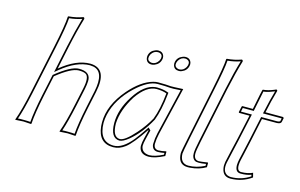

<svg xmlns="http://www.w3.org/2000/svg" viewBox="-89 -920 1797 1152"><g transform="rotate(15 810.0 -344.0)"><path d="M390.1 -180.2 412.6 -285.2Q428.2 -357.9 403.3 -373.5Q389.2 -381.8 358.4 -381.8Q312 -380.9 222.7 -309.1L195.3 -180.2Q171.4 -66.4 167 0L164.6 2.9Q162.6 2.9 117.2 0L67.4 2.9L66.9 0Q90.8 -64.5 115.2 -180.2L179.2 -481Q209.5 -624 211.4 -675.8L213.9 -679.2Q261.7 -683.1 303.2 -698.2Q311 -696.3 310.1 -688Q285.6 -606.4 263.2 -501L233.4 -359.9Q329.1 -439 415.5 -439Q524.4 -437 492.2 -284.2L470.2 -180.2Q446.3 -66.4 441.9 0L439.5 2.9Q437.5 2.9 392.1 0L342.3 2.9L341.8 0Q365.7 -64.5 390.1 -180.2ZM399.9 -177.7Q376.5 -67.9 356 -8.8Q372.6 -10.3 392.1 -9.8Q416 -9.8 432.6 -8.3Q437.5 -73.2 460.4 -182.1L482.4 -286.1Q508.3 -411.6 437.5 -426.8Q426.8 -428.7 415.5 -429.2Q332.5 -428.2 239.7 -352.1L217.8 -334L253.4 -502.9Q275.9 -607.4 298.8 -686Q261.7 -673.3 221.2 -669.4Q217.8 -614.3 189 -479L125 -177.7Q101.6 -67.9 80.6 -8.8Q97.2 -10.3 117.2 -9.8Q141.1 -9.8 157.7 -8.3Q162.6 -73.2 185.5 -182.1L213.9 -314.5L216.3 -316.9Q309.1 -392.1 358.4 -392.1Q422.9 -392.1 428.7 -346.7Q429.2 -340.3 429.2 -334.5Q428.7 -314 422.4 -282.7Z M901.9 -580.1Q908.2 -610.4 939 -622.1Q948.2 -626 957.5 -626Q985.8 -626 993.7 -599.6Q996.1 -589.4 993.7 -580.1Q987.3 -549.8 956.5 -537.6Q947.3 -533.7 938 -534.2Q909.7 -534.2 902.3 -560.1Q899.9 -570.3 901.9 -580.1ZM733.9 -575.2Q740.2 -605.5 771 -617.2Q780.3 -621.1 789.6 -621.1Q817.9 -621.1 825.7 -594.7Q828.1 -584.5 825.7 -575.2Q819.3 -544.9 788.6 -532.7Q779.3 -528.8 770 -528.8Q741.7 -528.8 734.4 -555.2Q731.9 -565.4 733.9 -575.2ZM921.9 -138.2Q914.1 -104 913.6 -74.2Q915 -43.5 942.9 -42Q965.3 -42.5 990.7 -48.8L992.7 -45.9V-20Q934.1 9.8 897.5 9.8Q848.6 9.8 837.9 -25.9Q835.4 -34.2 835.4 -43Q835.9 -63 842.8 -89.8L855.5 -142.1L853.5 -144Q787.6 -45.9 749.5 -17.1Q714.4 9.8 675.8 9.8Q585 9.8 574.7 -93.8Q573.7 -105.5 573.7 -117.2Q573.7 -224.6 663.6 -329.1Q734.9 -411.6 807.6 -431.6Q823.7 -436 836.9 -436Q890.6 -436 916.5 -433.1Q927.7 -432.6 992.7 -436ZM866.7 -219.2Q891.6 -283.2 901.9 -384.8Q876 -394.5 839.8 -395Q776.9 -395 717.8 -309.6Q659.7 -217.3 655.8 -132.8Q656.7 -48.8 702.6 -47.9Q732.9 -47.9 793.9 -116.7Q837.4 -166 866.7 -219.2ZM911.6 -578.1Q906.2 -553.7 927.7 -545.9Q933.1 -544.4 938 -543.9Q963.9 -543.9 979 -569.3Q982.4 -576.2 983.9 -582Q989.3 -606.4 968.3 -614.3Q962.9 -615.7 957.5 -616.2Q931.6 -616.2 916.5 -590.8Q913.1 -584 911.6 -578.1ZM743.7 -572.8Q738.3 -548.3 759.3 -541Q764.6 -539.6 770 -539.1Q795.9 -539.1 811 -564.5Q814.5 -571.3 815.9 -577.1Q821.3 -601.6 800.3 -609.4Q794.9 -610.8 789.6 -610.8Q763.7 -610.8 748.5 -585.4Q745.1 -578.6 743.7 -572.8ZM912.1 -140.1 980 -425.3Q926.3 -421.4 915.5 -422.9Q887.7 -425.8 836.9 -425.8Q778.8 -425.8 702.6 -354.5Q612.3 -269.5 589.4 -168Q583.5 -141.1 583.5 -117.2Q585.4 -1.5 675.8 0Q731.9 0 791 -73.7Q812 -100.1 845.2 -149.4L852.1 -159.7L866.7 -145L852.5 -87.4Q845.7 -60.1 845.7 -43Q850.6 -2.4 897.5 0Q932.6 -0.5 982.9 -25.9V-36.6Q960.4 -32.2 942.9 -32.2Q912.1 -32.2 904.8 -61.5Q903.3 -67.9 903.8 -74.2Q904.3 -106 912.1 -140.1ZM876 -215.3 875.5 -214.4Q825.2 -121.6 758.3 -66.4Q723.6 -38.6 702.6 -38.1Q646 -40 645.5 -132.8Q645.5 -216.8 701.7 -304.7Q760.3 -397 829.6 -404.3Q835 -404.8 839.8 -404.8Q879.4 -404.3 905.3 -394L912.6 -391.6L911.6 -383.8Q900.9 -280.3 876 -215.3Z M1163.1 -82Q1163.1 -43 1194.8 -42Q1205.1 -42 1249.5 -48.8L1251.5 -45.9V-20Q1210.4 4.9 1153.3 9.3Q1146 9.8 1140.1 9.8Q1085.9 9.8 1079.1 -46.4Q1078.1 -53.7 1078.1 -61Q1078.1 -72.8 1098.1 -168L1163.1 -481.9Q1193.8 -630.9 1195.3 -675.8L1198.2 -679.2Q1246.1 -683.1 1287.1 -698.2Q1294.4 -696.3 1294.4 -688Q1272 -615.2 1247.1 -500L1175.3 -158.2Q1163.1 -100.1 1163.1 -82ZM1153.3 -82Q1153.3 -103 1165.5 -160.2L1237.3 -502Q1261.7 -616.2 1283.2 -686Q1246.1 -673.3 1205.1 -669.4Q1202.6 -621.6 1172.9 -480L1107.9 -166Q1088.4 -70.8 1088.4 -61Q1089.8 -1 1140.1 0Q1191.9 -0.5 1241.2 -25.9V-37.6Q1188 -28.3 1171.9 -38.1Q1158.2 -47.4 1154.3 -66.4Q1153.3 -74.2 1153.3 -82Z M1427.2 -429.2Q1432.1 -453.1 1439 -487.8Q1447.3 -530.8 1453.1 -553.2L1455.6 -556.2Q1484.9 -558.1 1521.5 -573.2Q1528.3 -576.2 1532.7 -578.1Q1541 -578.1 1540 -569.8Q1539.6 -568.4 1539.6 -567.9Q1520.5 -502 1505.4 -429.2H1613.3Q1619.6 -427.7 1620.1 -422.9L1614.7 -397.9Q1610.8 -385.7 1587.9 -384.8H1495.6L1465.3 -242.2Q1458 -206.5 1445.8 -154.3Q1438.5 -124 1436 -111.8Q1422.9 -45.9 1455.6 -44.9Q1499.5 -45.4 1527.8 -59.6L1534.7 -32.2Q1478 8.8 1404.8 9.8Q1357.9 9.8 1349.1 -38.6Q1345.7 -57.6 1349.6 -79.1Q1352.5 -95.7 1366.2 -153.3Q1378.4 -205.1 1384.3 -231L1418 -384.8H1354Q1351.1 -386.7 1350.6 -389.2L1358.4 -424.8Q1359.4 -428.7 1362.3 -429.2ZM1437 -426.8 1435.5 -418.9H1367.2L1362.3 -395H1430.2L1394 -229Q1388.2 -202.1 1376 -150.4Q1362.8 -93.8 1359.4 -77.1Q1349.1 -21 1383.3 -4.4Q1389.2 -2 1395 -1Q1400.4 -0.5 1404.8 0Q1470.2 -0.5 1523.4 -36.1L1521 -45.4Q1493.7 -34.7 1455.6 -35.2Q1423.3 -35.2 1421.9 -76.7Q1421.9 -78.6 1421.9 -80.1Q1422.4 -95.7 1426.3 -114.3Q1428.7 -127 1436 -156.7Q1448.2 -209 1455.6 -244.1L1487.8 -395H1587.9Q1599.6 -395.5 1605 -400.4L1608.9 -418.9H1492.7L1495.6 -431.2Q1511.7 -507.3 1528.8 -565.4Q1489.7 -549.3 1467.8 -546.9Q1464.4 -546.4 1461.4 -546.4Q1456.5 -526.4 1449.2 -486.3Q1441.9 -450.2 1437 -426.8Z"/></g></svg>

Font: Linux Biolinum Outline O
Style: Italic
Weight: 400
Italic angle: -12°
Designer: Philipp H. Poll
Foundry: Philipp H. Poll
Version: Version 0.6.2